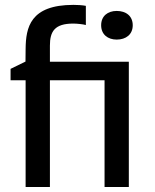

<svg xmlns="http://www.w3.org/2000/svg" viewBox="-20 -752 623 772"><path d="M22.5 -429.2H83V0H180.7V-429.2H400.4V0H498V-503.9H180.7V-568.8C180.7 -625.5 199.7 -657.2 274.4 -657.2C288.6 -657.2 313.5 -654.8 325.2 -651.4V-728.5C311 -731.4 289.6 -732.4 275.4 -732.4C100.6 -732.4 84 -640.6 83 -555.7L82.5 -504.4L22.5 -475.1ZM449.2 -708C413.6 -708 386.7 -688 386.7 -650.4C386.7 -613.3 413.6 -592.8 449.2 -592.8C486.3 -592.8 513.7 -613.3 513.7 -650.4C513.7 -688 486.3 -708 449.2 -708Z"/></svg>

Font: Inder
Style: Regular
Weight: 400
Designer: Irina Smirnova
Foundry: Irina Smirnova
Version: Version 1.001